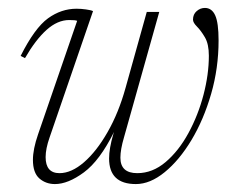

<svg xmlns="http://www.w3.org/2000/svg" viewBox="-20 -456 604 484"><path d="M350 -426H381.5L292.5 -109.5Q283.5 -79 283.5 -58.5Q283.5 -19.5 326 -19.5Q364.5 -19.5 397.5 -47.5Q430.5 -75.5 455 -120.5Q479.5 -165.5 493 -217Q506.5 -268.5 506.5 -315.5Q506.5 -345 496.5 -362Q486.5 -379 476.5 -389Q466.5 -399 466.5 -406.5Q466.5 -420 475.8 -428Q485 -436 496.5 -436Q514 -436 522.5 -417.2Q531 -398.5 531 -354Q531 -284 512.2 -219.2Q493.5 -154.5 462.8 -103.2Q432 -52 395.2 -22Q358.5 8 322.5 8Q255 8 255 -56.5Q255 -81.5 265.5 -117.5L267.5 -123.5Q231.5 -51 191.5 -21.5Q151.5 8 118.5 8Q95.5 8 79.2 -6.2Q63 -20.5 63 -53Q63 -80 76 -117.5L174.5 -403.5Q172 -404.5 167.5 -405Q163 -405.5 154.5 -405.5Q125 -405.5 97.2 -380.5Q69.5 -355.5 43 -309.5L32 -315Q67.5 -385.5 101 -409.8Q134.5 -434 173 -434Q184.5 -434 197 -432.2Q209.5 -430.5 214.5 -428L105 -109.5Q95 -81 95 -60Q95 -19.5 130 -19.5Q160 -19.5 191.8 -47Q223.5 -74.5 251.2 -123Q279 -171.5 296.5 -234.5Z"/></svg>

Font: Newsreader 16pt ExtraLight
Style: Italic
Weight: 275
Italic angle: -17°
Designer: Hugues Gentile
Foundry: Production Type
Version: Version 1.003; ttfautohint (v1.8.3)